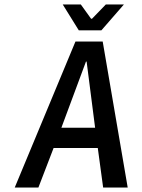

<svg xmlns="http://www.w3.org/2000/svg" viewBox="-20 -840 638 860"><path d="M434 -704 535 -820H454L392 -756H388L342 -820H261L333 -704ZM255 -268 365 -564H368L406 -268ZM442 0H552L440 -654H318L46 0H152L220 -177H418Z"/></svg>

Font: Falling Sky
Style: CondObl
Weight: 400
Designer: Paul D. Hunt
Foundry: Adobe Systems Incorporated
Version: Version 1.02